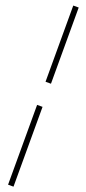

<svg xmlns="http://www.w3.org/2000/svg" viewBox="-227 -850 540 1199"><g transform="rotate(20 43.5 -250.0)"><path d="M25.9 -338.9V-845.2H62V-338.9ZM25.9 -185.1H62V345.2H25.9Z"/></g></svg>

Font: Scarab Serif
Style: Light
Weight: 300
Designer: John Roberts
Foundry: Scarab
Version: 1.0